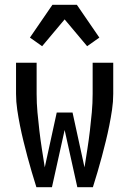

<svg xmlns="http://www.w3.org/2000/svg" viewBox="-20 -782 540 802"><path d="M368 0H303L250 -239L197 0H132Q122 -32 112.5 -64Q103 -96 94.5 -128Q86 -160 78 -192.5Q70 -225 63.5 -257.5Q57 -290 52 -323.5Q47 -357 47 -390V-520H133V-390Q133 -351 136.5 -312.5Q140 -274 144.5 -236Q149 -198 155 -159.5Q161 -121 167 -83L217 -312H283L333 -83Q339 -121 345 -159.5Q351 -198 355.5 -236Q360 -274 363.5 -312.5Q367 -351 367 -390V-520H453V-390Q453 -357 448 -323.5Q443 -290 436.5 -257.5Q430 -225 422 -192.5Q414 -160 405.5 -128Q397 -96 387.5 -64Q378 -32 368 0ZM156 -589 105 -625 199 -762H301L395 -625L344 -589L250 -701Z"/></svg>

Font: Iosevka Term Curly Medium
Style: Regular
Weight: 500
Designer: Belleve Invis
Foundry: Belleve Invis
Version: Version 32.3.0